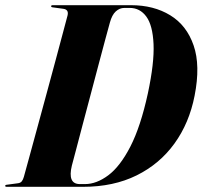

<svg xmlns="http://www.w3.org/2000/svg" viewBox="-36 -720 781 740"><path d="M-16 -3.5Q-16 -7.5 -9.5 -8L31.5 -13.5Q42.5 -14.5 47.8 -21Q53 -27.5 56 -38.5Q62.5 -62 76.2 -112Q90 -162 107.5 -226.8Q125 -291.5 143.8 -360.2Q162.5 -429 179.2 -491.2Q196 -553.5 208 -599Q220 -644.5 224.5 -661Q229.5 -683 208.5 -686L168.5 -691.5Q161 -692 161 -696Q161 -700 167.5 -700H469Q556.5 -700 620 -661.2Q683.5 -622.5 710.2 -545Q737 -467.5 714 -351Q693.5 -246 636.5 -167Q579.5 -88 490.5 -44Q401.5 0 284.5 0H-10Q-16 0 -16 -3.5ZM291.5 -10.5Q336 -10.5 381.5 -44.5Q427 -78.5 466.5 -155.2Q506 -232 534 -360.5Q559 -477.5 555.8 -550Q552.5 -622.5 528 -656Q503.5 -689.5 464 -689.5H443.5Q425 -689.5 410.2 -676Q395.5 -662.5 387.5 -633Q381.5 -612 370 -568.8Q358.5 -525.5 343.5 -469.5Q328.5 -413.5 312.8 -353.5Q297 -293.5 282.2 -238.2Q267.5 -183 256.8 -141.5Q246 -100 241 -82Q223.5 -10.5 272 -10.5Z"/></svg>

Font: Fraunces 144pt S000
Style: Bold Italic
Weight: 700
Italic angle: -16°
Version: Version 1.000; ttfautohint (v1.8.3)